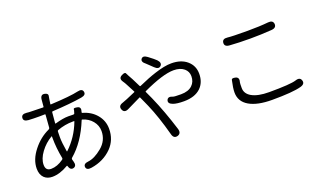

<svg xmlns="http://www.w3.org/2000/svg" viewBox="-80 -1312 3159 1870"><g transform="rotate(-20 1500.0 -377.0)"><path d="M614 44Q562 52 557 17Q553 -19 605 -24Q671 -31 749.5 -96Q828 -161 828 -259Q828 -317 790 -363.5Q752 -410 690 -428Q684 -430 682 -424Q601 -224 469 -112Q461 -105 464 -95L470 -74Q485 -24 449 -13Q413 -3 399 -53Q397 -58 393 -55Q305 -3 227 -3Q175 -3 143 -34Q109 -68 109 -129Q109 -223 182 -315Q252 -404 348 -448Q359 -453 360 -465L370 -595Q370 -600 365 -600L309 -599Q243 -599 195 -602Q143 -606 147 -643Q150 -680 202 -675Q225 -672 250 -672L372 -669Q378 -669 378 -675L384 -743Q388 -796 429 -789Q469 -782 461 -752Q460 -747 456 -723L449 -676Q448 -671 453 -671Q659 -681 740 -700Q791 -712 798 -677Q806 -641 754 -632Q634 -612 447 -602Q440 -602 439 -595L429 -484Q429 -479 434 -480Q517 -504 571 -504Q597 -504 623 -503Q634 -503 636 -508Q637 -513 645 -538Q646 -541 647 -552.5Q648 -564 687 -556Q726 -548 708 -497Q706 -490 711 -489Q799 -465 852 -401.5Q905 -338 905 -255Q905 -140 829 -62Q744 24 614 44ZM242 -80Q305 -80 371 -127Q380 -133 378 -143Q356 -255 356 -360V-373Q356 -378 352 -376Q283 -336 234 -269.5Q185 -203 185 -141.5Q185 -80 242 -80ZM442 -190Q443 -185 447 -188Q557 -292 611 -436Q613 -441 608 -441H596Q514 -441 436 -412Q427 -409 427 -399V-394Q426 -368 426 -342Q426 -284 442 -190Z M1508 40Q1465 52 1452 1Q1400 -194 1339 -334Q1329 -358 1318 -381L1293 -436Q1291 -441 1287 -439L1147 -371Q1099 -347 1082 -389Q1065 -431 1115 -447L1118 -448Q1142 -456 1165 -466L1256 -505Q1261 -507 1259 -511L1214 -597Q1203 -619 1189 -639Q1160 -680 1198 -701Q1236 -722 1244 -704.5Q1252 -687 1258 -677Q1272 -654 1284 -630L1327 -544Q1330 -539 1335 -541Q1443 -589 1516 -612Q1620 -646 1690 -646Q1792 -646 1852.5 -593.5Q1913 -541 1913 -458Q1913 -368 1857 -314Q1796 -256 1683 -256Q1609 -256 1571 -270Q1522 -288 1535 -322Q1549 -356 1597 -335Q1609 -330 1678 -330Q1756 -330 1796 -369Q1833 -404 1833 -462Q1833 -510 1797 -541Q1758 -575 1688 -575Q1578 -575 1366 -476Q1361 -474 1363 -469L1399 -391Q1472 -226 1535 -23Q1550 27 1508 40ZM1584 -657Q1558 -632 1521 -668Q1461 -726 1458 -728Q1416 -760 1436 -787Q1457 -813 1498 -782Q1554 -740 1574 -720Q1609 -683 1584 -657Z M2494 25Q2341 25 2257 -24.5Q2173 -74 2173 -168Q2173 -213 2191 -293Q2195 -311 2234 -301Q2272 -291 2256 -240Q2254 -234 2254 -185Q2254 -126 2313 -92Q2376 -56 2492 -56Q2714 -56 2772 -75Q2822 -92 2834 -52Q2846 -13 2795 1Q2709 25 2494 25ZM2499 -609Q2380 -609 2284 -616Q2232 -620 2236 -661Q2240 -701 2292 -695Q2339 -689 2499 -689Q2625 -689 2713 -698Q2765 -703 2769 -662Q2772 -621 2720 -617Q2606 -609 2499 -609Z"/></g></svg>

Font: Resource Han Rounded KR
Style: Regular
Weight: 400
Designer: Cyano Hao (round all glyphs); Ryoko NISHIZUKA 西塚涼子 (kana, bopomofo & ideographs); Paul D. Hunt (Latin, Greek & Cyrillic)
Foundry: Cyano Hao
Version: 0.990